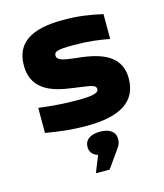

<svg xmlns="http://www.w3.org/2000/svg" viewBox="-112 -593 784 917"><g transform="rotate(-15 280.5 -135.0)"><path d="M275 -179C341 -170 359 -167 359 -147C359 -128 325 -121 255 -121C191 -121 135 -125 63 -134V-10C136 2 190 9 265 9C428 9 517 -42 517 -159C517 -287 393 -308 293 -318C237 -324 207 -331 207 -354C207 -373 222 -380 302 -380C377 -380 427 -373 480 -363V-486C412 -501 360 -509 285 -509C127 -509 49 -458 49 -347C49 -199 198 -190 275 -179ZM242 108C242 132 255 149 281 157L248 239H316L377 153C392 133 393 120 393 108V106C393 73 366 52 318 52C268 52 242 74 242 106Z"/></g></svg>

Font: LT Wave Alt Black
Style: Regular
Weight: 900
Designer: Daniel Lyons
Version: Version 2.5 (Glyphs App)